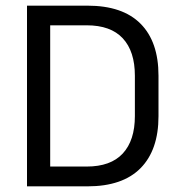

<svg xmlns="http://www.w3.org/2000/svg" viewBox="-20 -659 632 679"><path d="M131.5 0V-70H286.5Q371.5 -70 414.2 -116.2Q457 -162.5 457 -248.5V-391Q457 -477.5 414.2 -523.5Q371.5 -569.5 286.5 -569.5H131V-639H289.5Q413.5 -639 477 -575.2Q540.5 -511.5 540.5 -391.5V-248Q540.5 -128.5 477 -64.2Q413.5 0 289.5 0ZM75.5 0V-639H157.5V0Z"/></svg>

Font: Anek Tamil
Style: Regular
Weight: 400
Designer: Aadarsh Rajan (Tamil), Yesha Goshar (Latin)
Foundry: Ek Type
Version: Version 1.003